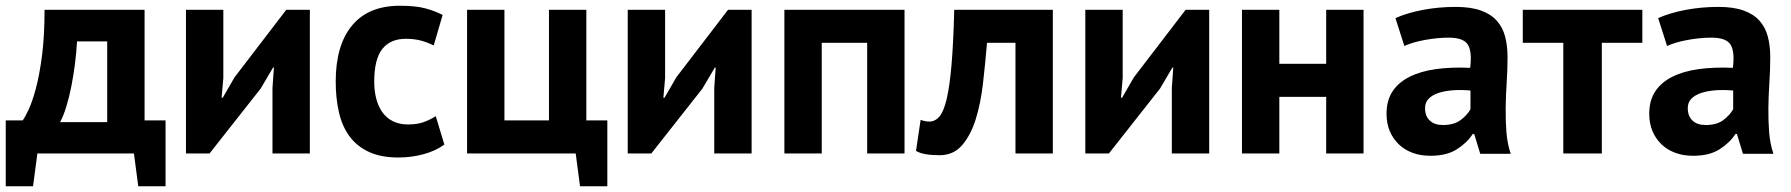

<svg xmlns="http://www.w3.org/2000/svg" viewBox="-22 -534 6231 668"><path d="M554 114H459L444 0H108L93 114H-2V-115H57Q65 -126 77.5 -152.5Q90 -179 102.5 -225Q115 -271 124 -339Q133 -407 133 -500H481V-115H554ZM351 -109V-390H246Q244 -354 239 -313.5Q234 -273 226.5 -235Q219 -197 209 -164Q199 -131 187 -109Z M926 -228 931 -299H928L885 -226L707 0H625V-500H755V-262L749 -194H753L794 -265L974 -500H1056V0H926Z M1524 -31Q1494 -9 1451.5 2.5Q1409 14 1364 14Q1304 14 1262.5 -5Q1221 -24 1195 -58.5Q1169 -93 1157.5 -142Q1146 -191 1146 -250Q1146 -377 1203 -445.5Q1260 -514 1369 -514Q1424 -514 1457.5 -505Q1491 -496 1518 -482L1487 -376Q1464 -387 1441.5 -393Q1419 -399 1390 -399Q1336 -399 1308 -363.5Q1280 -328 1280 -250Q1280 -218 1287 -191Q1294 -164 1308 -144Q1322 -124 1344.5 -112.5Q1367 -101 1397 -101Q1430 -101 1453 -109.5Q1476 -118 1494 -130Z M2091 114H1996L1981 0H1603V-500H1733V-115H1888V-500H2018V-115H2091Z M2463 -228 2468 -299H2465L2422 -226L2244 0H2162V-500H2292V-262L2286 -194H2290L2331 -265L2511 -500H2593V0H2463Z M2995 -385H2837V0H2707V-500H3125V0H2995Z M3511 -385H3412Q3406 -314 3398 -244Q3390 -174 3372.5 -118.5Q3355 -63 3325 -28.5Q3295 6 3247 6Q3189 6 3165 -9L3181 -117Q3197 -111 3211 -111Q3231 -111 3246 -128Q3261 -145 3271.5 -189Q3282 -233 3288.5 -308.5Q3295 -384 3298 -500H3641V0H3511Z M4055 -228 4060 -299H4057L4014 -226L3836 0H3754V-500H3884V-262L3878 -194H3882L3923 -265L4103 -500H4185V0H4055Z M4592 -197H4429V0H4299V-500H4429V-312H4592V-500H4722V0H4592Z M4833 -471Q4873 -489 4928 -499.5Q4983 -510 5043 -510Q5095 -510 5130 -497.5Q5165 -485 5185.5 -462Q5206 -439 5214.5 -407Q5223 -375 5223 -335Q5223 -291 5220 -246.5Q5217 -202 5216.5 -159Q5216 -116 5219 -75.5Q5222 -35 5234 1H5128L5107 -68H5102Q5082 -37 5046.5 -14.5Q5011 8 4955 8Q4920 8 4892 -2.5Q4864 -13 4844 -32.5Q4824 -52 4813 -78.5Q4802 -105 4802 -138Q4802 -184 4822.5 -215.5Q4843 -247 4881.5 -266.5Q4920 -286 4973.5 -293.5Q5027 -301 5093 -298Q5100 -354 5085 -378.5Q5070 -403 5018 -403Q4979 -403 4935.5 -395Q4892 -387 4864 -374ZM4998 -99Q5037 -99 5060 -116.5Q5083 -134 5094 -154V-219Q5063 -222 5034.5 -220Q5006 -218 4984 -211Q4962 -204 4949 -191Q4936 -178 4936 -158Q4936 -130 4952.5 -114.5Q4969 -99 4998 -99Z M5692 -385H5551V0H5417V-385H5276V-500H5692Z M5747 -471Q5787 -489 5842 -499.5Q5897 -510 5957 -510Q6009 -510 6044 -497.5Q6079 -485 6099.5 -462Q6120 -439 6128.5 -407Q6137 -375 6137 -335Q6137 -291 6134 -246.5Q6131 -202 6130.5 -159Q6130 -116 6133 -75.5Q6136 -35 6148 1H6042L6021 -68H6016Q5996 -37 5960.5 -14.5Q5925 8 5869 8Q5834 8 5806 -2.5Q5778 -13 5758 -32.5Q5738 -52 5727 -78.5Q5716 -105 5716 -138Q5716 -184 5736.5 -215.5Q5757 -247 5795.5 -266.5Q5834 -286 5887.5 -293.5Q5941 -301 6007 -298Q6014 -354 5999 -378.5Q5984 -403 5932 -403Q5893 -403 5849.5 -395Q5806 -387 5778 -374ZM5912 -99Q5951 -99 5974 -116.5Q5997 -134 6008 -154V-219Q5977 -222 5948.5 -220Q5920 -218 5898 -211Q5876 -204 5863 -191Q5850 -178 5850 -158Q5850 -130 5866.5 -114.5Q5883 -99 5912 -99Z"/></svg>

Font: PTSans
Style: Bold
Weight: 700
Designer: A.Korolkova, O.Umpeleva, V.Yefimov
Foundry: ParaType Ltd
Version: Version 2.003W OFL